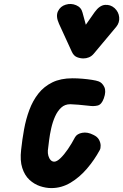

<svg xmlns="http://www.w3.org/2000/svg" viewBox="-20 -951 629 981"><path d="M242.5 10Q214 10 184.2 0Q154.5 -10 130.2 -32.5Q106 -55 93.8 -92.8Q81.5 -130.5 88 -186Q93.5 -238 103 -290.2Q112.5 -342.5 130 -389.5Q147.5 -436.5 176 -472.8Q204.5 -509 247.2 -530Q290 -551 350.5 -551Q374.5 -551 401 -548.8Q427.5 -546.5 449.8 -543Q472 -539.5 483 -535.5Q502 -529 512.8 -506.8Q523.5 -484.5 510.5 -448.5Q499 -416.5 478.8 -411.8Q458.5 -407 435 -410.5Q409.5 -413.5 380.5 -416Q351.5 -418.5 339 -418.5Q311.5 -418.5 292.8 -401.2Q274 -384 261.5 -356Q249 -328 241.8 -296Q234.5 -264 230.8 -233.8Q227 -203.5 224.5 -182Q223.5 -168 227.2 -154.8Q231 -141.5 238.8 -133.2Q246.5 -125 257 -125Q270.5 -125 289 -142.8Q307.5 -160.5 327 -189Q346.5 -217.5 363.5 -250Q373.5 -267.5 400.2 -272.5Q427 -277.5 457 -262Q477.5 -252.5 485.8 -237.2Q494 -222 494.2 -207.2Q494.5 -192.5 489.5 -184Q462.5 -134 424.5 -89.5Q386.5 -45 340.5 -17.5Q294.5 10 242.5 10ZM406.5 -652.5Q389.5 -652.5 373.2 -659Q357 -665.5 347.5 -685.5L281.5 -829.5Q264 -868 276.2 -893.5Q288.5 -919 315.5 -927Q342.5 -935.5 368.8 -924.5Q395 -913.5 401.5 -887L418.5 -824.5L464 -889.5Q488.5 -923.5 516.2 -926Q544 -928.5 565.5 -909.5Q586.5 -890 589 -862.8Q591.5 -835.5 574 -814L459 -676.5Q448 -663.5 434.2 -658Q420.5 -652.5 406.5 -652.5Z"/></svg>

Font: Edu NSW ACT Cursive
Style: Regular
Weight: 400
Designer: Tina and Corey Anderson, Eben Sorkin, Mirko Velimirovic
Foundry: Sorkin Type Co.
Version: Version 2.000